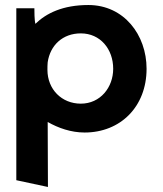

<svg xmlns="http://www.w3.org/2000/svg" viewBox="-20 -515 648 765"><path d="M564 -241C564 -376 474 -495 332 -495C230 -495 164 -462 121 -420C117 -435 117 -470 117 -482H45V203L171 230L170 -29C212 -5 263 13 317 13C460 13 564 -90 564 -241ZM169 -237C169 -247 169 -257 170 -267C180 -335 230 -382 302 -382C380 -382 431 -319 431 -241C431 -167 380 -102 302 -102C226 -102 169 -159 169 -237Z"/></svg>

Font: Bluebird
Style: Regular
Weight: 400
Designer: Jasper
Foundry: Cannot Into Space Fonts
Version: Version 0.98